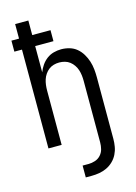

<svg xmlns="http://www.w3.org/2000/svg" viewBox="-139 -808 778 1096"><g transform="rotate(-15 250.0 -260.0)"><path d="M227 215V145H262Q282 145 301.5 138.5Q321 132 334.5 117Q348 102 353 82.5Q358 63 358 43V-320Q358 -337 356 -353.5Q354 -370 349 -385.5Q344 -401 334.5 -415Q325 -429 312 -439Q299 -449 283 -453.5Q267 -458 250 -458Q233 -458 217 -453.5Q201 -449 188 -439Q175 -429 165.5 -415Q156 -401 151 -385.5Q146 -370 144 -353.5Q142 -337 142 -320V0H64V-584H19V-649H64V-735H142V-649H250V-584H142V-429Q150 -450 163 -469Q176 -488 194.5 -502Q213 -516 235.5 -522Q258 -528 280 -528Q305 -528 329 -521Q353 -514 371.5 -498.5Q390 -483 403 -461.5Q416 -440 423.5 -416.5Q431 -393 433.5 -368.5Q436 -344 436 -320V43Q436 66 432 89Q428 112 417.5 133Q407 154 390 170.5Q373 187 352 197Q331 207 308 211Q285 215 262 215Z"/></g></svg>

Font: Iosevka Fuck
Style: Regular
Weight: 400
Monospace: yes
Designer: Belleve Invis
Foundry: Belleve Invis
Version: Version 28.0.7; ttfautohint (v1.8.3)